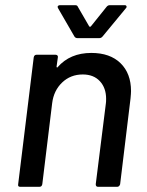

<svg xmlns="http://www.w3.org/2000/svg" viewBox="-20 -720 566 740"><path d="M485 -369Q485 -360 483 -340L443 -10Q442 -6 439 -3Q436 0 432 0H358Q349 0 349 -10L388 -321Q389 -327 389 -339Q389 -381 365 -407Q341 -433 299 -433Q252 -433 219.5 -402Q187 -371 181 -322L143 -10Q141 0 132 0H58Q48 0 50 -10L110 -499Q112 -509 121 -509H194Q199 -509 201.5 -506Q204 -503 203 -499L198 -463Q198 -461 199.5 -460Q201 -459 202 -461Q250 -516 332 -516Q404 -516 444.5 -476.5Q485 -437 485 -369ZM202 -693Q202 -696 204.5 -698Q207 -700 211 -700H270Q278 -700 280 -694L324 -618Q325 -617 327 -617Q329 -617 330 -618L391 -694Q396 -700 403 -700H461Q466 -700 467.5 -696Q469 -692 465 -688L375 -579Q370 -573 362 -573H279Q271 -573 267 -579L204 -688Q202 -692 202 -693Z"/></svg>

Font: Barlow Medium
Style: Italic
Weight: 500
Italic angle: -7°
Designer: Jeremy Tribby
Foundry: Tribby Type
Version: Version 1.408